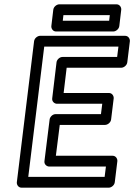

<svg xmlns="http://www.w3.org/2000/svg" viewBox="-20 -845 622 890"><path d="M111 -25 185 -629H529L523 -581H270C255 -581 243 -567 242 -556L222 -389C220 -374 233 -364 244 -364H454L448 -316H238C223 -316 211 -302 210 -291L186 -98C184 -83 197 -73 208 -73H471L465 -25ZM58 0C57 11 65 25 80 25H484C495 25 510 15 512 0L524 -98C525 -109 517 -123 502 -123H239L257 -266H467C478 -266 493 -276 495 -291L507 -389C508 -400 500 -414 485 -414H275L289 -531H542C553 -531 568 -541 570 -556L582 -654C583 -665 575 -679 560 -679H166C155 -679 140 -669 138 -654ZM271 -749 274 -775H489L486 -749ZM218 -724C217 -713 225 -699 240 -699H505C516 -699 531 -709 533 -724L542 -800C543 -811 535 -825 520 -825H255C244 -825 229 -815 227 -800Z"/></svg>

Font: Falling Sky
Style: OuObl
Weight: 400
Designer: Paul D. Hunt
Foundry: Adobe Systems Incorporated
Version: Version 1.02